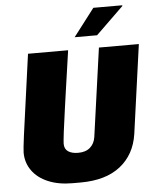

<svg xmlns="http://www.w3.org/2000/svg" viewBox="-60 -946 810 1006"><g transform="rotate(-5 345.0 -443.0)"><path d="M318 -686 290 -492Q286 -462 275 -386.5Q264 -311 258 -261Q252 -211 252 -200Q252 -172 271.5 -159Q291 -146 324 -146Q364 -146 387 -166.5Q410 -187 415 -221L480 -686H690L625 -218Q609 -111 532 -50.5Q455 10 323 10H280Q207 10 152.5 -13Q98 -36 68.5 -77.5Q39 -119 39 -172Q39 -189 48.5 -262Q58 -335 75 -454L107 -686ZM620 -896 622 -893 476 -751H358L469 -896Z"/></g></svg>

Font: Chivo Black Italic
Style: Regular
Weight: 900
Italic angle: -8.05°
Designer: Hector Gatti
Foundry: Omnibus-Type
Version: Version 1.007